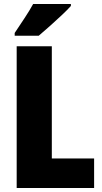

<svg xmlns="http://www.w3.org/2000/svg" viewBox="-20 -947 514 967"><path d="M64 0V-714H241V-149H454V0ZM337 -917Q321 -899 292.5 -872Q264 -845 232.5 -817Q201 -789 175 -767H54V-781Q78 -817 103.5 -855.5Q129 -894 147 -927H337Z"/></svg>

Font: Noto Sans Lao UI Cond Blk
Style: Regular
Weight: 900
Width: 3
Designer: Monotype Design Team
Foundry: Monotype Imaging Inc.
Version: Version 2.000; ttfautohint (v1.8.4.7-5d5b)